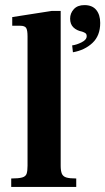

<svg xmlns="http://www.w3.org/2000/svg" viewBox="-20 -733 413 753"><path d="M24 0V-33Q53 -33 67 -37Q81 -41 84.5 -52Q88 -63 88 -83V-590Q88 -615 82.5 -623.5Q77 -632 59 -632H28V-666L182 -690H218V-83Q218 -63 222.5 -52Q227 -41 240 -37Q253 -33 279 -33V0ZM266 -528 263 -555Q280 -557 300 -567Q320 -577 320 -591Q320 -599 315.5 -602.5Q311 -606 302 -609Q281 -613 268 -625.5Q255 -638 255 -660Q255 -681 269.5 -697Q284 -713 311 -713Q342 -713 357.5 -694Q373 -675 373 -643Q373 -593 342.5 -564.5Q312 -536 266 -528Z"/></svg>

Font: Frank Ruhl Libre SemiBold
Style: Regular
Weight: 600
Designer: Yanek Iontef
Foundry: Fontef
Version: Version 6.003;gftools[0.9.30]